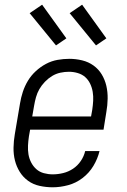

<svg xmlns="http://www.w3.org/2000/svg" viewBox="-20 -788 540 816"><path d="M204 8Q176 8 148.5 2Q121 -4 99.5 -19.5Q78 -35 64 -57.5Q50 -80 43.5 -106Q37 -132 37.5 -160.5Q38 -189 43 -218L65 -348Q69 -373 77 -397.5Q85 -422 98.5 -444.5Q112 -467 132 -485.5Q152 -504 175.5 -516.5Q199 -529 224.5 -533.5Q250 -538 275 -538Q302 -538 329 -531.5Q356 -525 377.5 -509.5Q399 -494 412.5 -471.5Q426 -449 432 -423Q438 -397 437.5 -368.5Q437 -340 432 -312L420 -237H108L103 -209Q100 -189 99 -169.5Q98 -150 101 -132Q104 -114 112.5 -97.5Q121 -81 134.5 -69Q148 -57 166.5 -52Q185 -47 204 -47Q226 -47 248.5 -52.5Q271 -58 290.5 -71Q310 -84 323.5 -104Q337 -124 342 -146H403Q395 -113 377 -83Q359 -53 331 -31.5Q303 -10 269.5 -1Q236 8 204 8ZM117 -293H367L372 -321Q375 -341 376 -360Q377 -379 374 -397.5Q371 -416 363 -432.5Q355 -449 342 -460.5Q329 -472 310.5 -477.5Q292 -483 273 -483Q255 -483 236.5 -479Q218 -475 201.5 -465Q185 -455 171 -440.5Q157 -426 147.5 -409.5Q138 -393 133 -375Q128 -357 125 -339ZM388 -595 276 -732 329 -768 432 -625ZM218 -595 106 -732 159 -768 262 -625Z"/></svg>

Font: Iosevka Slab Light Oblique
Style: Regular
Weight: 300
Italic angle: -9°
Monospace: yes
Designer: Belleve Invis
Foundry: Belleve Invis
Version: Version 11.1.1; ttfautohint (v1.8.3)